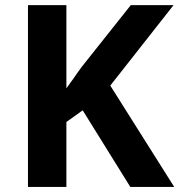

<svg xmlns="http://www.w3.org/2000/svg" viewBox="-20 -734 704 754"><path d="M661.6 -713.9 413.1 -397.9 664.1 0H491.7L304.7 -300.8L240.7 -254.9V0H89.8V-713.9H240.7V-387.2L271 -429.2Q278.3 -439.9 285.6 -450.2Q293 -460.4 300.8 -471.2L493.7 -713.9Z"/></svg>

Font: Nokora
Style: Bold
Weight: 700
Designer: Danh Hong
Version: Version 8.000; ttfautohint (v1.8.3)